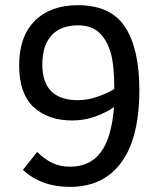

<svg xmlns="http://www.w3.org/2000/svg" viewBox="-20 -710 620 744"><path d="M124 -121.1Q152.8 -92.8 182.9 -78.4Q212.9 -64 251 -64Q328.1 -64 370.1 -119.4Q412.1 -174.8 421.9 -294.9Q393.1 -274.9 350.6 -259Q308.1 -243.2 259.8 -243.2Q166 -243.2 110.1 -295.2Q54.2 -347.2 54.2 -457Q54.2 -568.8 115 -629.4Q175.8 -689.9 282.2 -689.9Q409.2 -689.9 464.6 -605.5Q520 -521 520 -360.8Q520 -240.2 490.2 -157.5Q460.4 -74.7 400.4 -30.3Q340.3 14.2 251 14.2Q139.6 14.2 68.8 -51.8ZM282.2 -321.8Q319.8 -321.8 358.4 -335.4Q397 -349.1 422.9 -365.2Q422.9 -457.5 408.9 -505.9Q395 -554.2 365 -583Q335 -611.8 282.2 -611.8Q214.8 -611.8 179.4 -572.5Q144 -533.2 144 -460Q144 -321.8 282.2 -321.8Z"/></svg>

Font: Lorenzo Sans
Style: Regular
Weight: 400
Foundry: Intel Corporation
Version: Version 1.00; ttfautohint (v1.5)